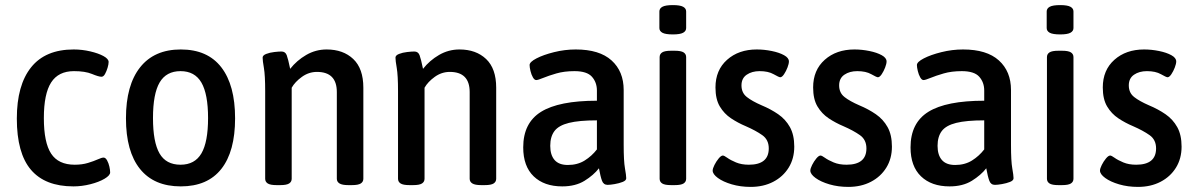

<svg xmlns="http://www.w3.org/2000/svg" viewBox="-20 -724 4685 753"><path d="M268 7Q157 7 101.5 -58Q46 -123 46 -259Q46 -390 102 -460Q158 -530 269 -530Q302 -530 334 -522.5Q366 -515 386 -504Q406 -493 406 -481Q406 -472 402 -458.5Q398 -445 392 -434Q386 -423 378 -423Q367 -423 340.5 -434Q314 -445 270 -445Q209 -445 180.5 -400.5Q152 -356 152 -261Q152 -165 180.5 -121.5Q209 -78 273 -78Q302 -78 325 -85Q348 -92 363.5 -99Q379 -106 386 -106Q394 -106 400 -95Q406 -84 409 -70.5Q412 -57 412 -48Q412 -36 390 -23Q368 -10 334.5 -1.5Q301 7 268 7Z M689 7Q584 7 529 -61.5Q474 -130 474 -260Q474 -390 529.5 -460Q585 -530 689 -530Q794 -530 848 -460Q902 -390 902 -260Q902 -130 848 -61.5Q794 7 689 7ZM688 -78Q744 -78 770 -122.5Q796 -167 796 -261Q796 -355 770 -400Q744 -445 688 -445Q632 -445 606 -400.5Q580 -356 580 -261Q580 -167 605.5 -122.5Q631 -78 688 -78Z M1065 2Q1040 2 1030 -4.5Q1020 -11 1020 -23V-366Q1020 -429 1015 -457.5Q1010 -486 1010 -498Q1010 -507 1024 -512.5Q1038 -518 1056 -520Q1074 -522 1084 -522Q1099 -522 1104.5 -507.5Q1110 -493 1118 -454Q1144 -487 1181 -508.5Q1218 -530 1261 -530Q1326 -530 1365.5 -492.5Q1405 -455 1405 -380V-23Q1405 -11 1395 -4.5Q1385 2 1360 2H1346Q1322 2 1311.5 -4.5Q1301 -11 1301 -23V-363Q1301 -442 1223 -442Q1191 -442 1164 -422.5Q1137 -403 1124 -380V-23Q1124 -11 1114 -4.5Q1104 2 1079 2Z M1586 2Q1561 2 1551 -4.5Q1541 -11 1541 -23V-366Q1541 -429 1536 -457.5Q1531 -486 1531 -498Q1531 -507 1545 -512.5Q1559 -518 1577 -520Q1595 -522 1605 -522Q1620 -522 1625.5 -507.5Q1631 -493 1639 -454Q1665 -487 1702 -508.5Q1739 -530 1782 -530Q1847 -530 1886.5 -492.5Q1926 -455 1926 -380V-23Q1926 -11 1916 -4.5Q1906 2 1881 2H1867Q1843 2 1832.5 -4.5Q1822 -11 1822 -23V-363Q1822 -442 1744 -442Q1712 -442 1685 -422.5Q1658 -403 1645 -380V-23Q1645 -11 1635 -4.5Q1625 2 1600 2Z M2185 7Q2114 7 2073 -32.5Q2032 -72 2032 -146Q2032 -242 2102 -285.5Q2172 -329 2321 -329V-369Q2321 -401 2301.5 -423Q2282 -445 2233 -445Q2193 -445 2162 -436Q2131 -427 2110.5 -418.5Q2090 -410 2083 -410Q2076 -410 2070 -420.5Q2064 -431 2060.5 -445.5Q2057 -460 2057 -469Q2057 -481 2084 -495Q2111 -509 2153 -519.5Q2195 -530 2238 -530Q2331 -530 2378.5 -487Q2426 -444 2426 -371V-156Q2426 -92 2431 -64Q2436 -36 2436 -25Q2436 -16 2422 -10.5Q2408 -5 2390.5 -2Q2373 1 2363 1Q2347 1 2341 -15Q2335 -31 2329 -64Q2308 -37 2272.5 -15Q2237 7 2185 7ZM2207 -77Q2245 -77 2273 -94.5Q2301 -112 2321 -138V-252Q2251 -252 2211 -242Q2171 -232 2154.5 -210Q2138 -188 2138 -152Q2138 -116 2155 -96.5Q2172 -77 2207 -77Z M2612 2Q2587 2 2577 -4.5Q2567 -11 2567 -23V-500Q2567 -512 2577 -518.5Q2587 -525 2612 -525H2626Q2651 -525 2661 -518.5Q2671 -512 2671 -500V-23Q2671 -11 2661 -4.5Q2651 2 2626 2ZM2619 -589Q2590 -589 2578 -595.5Q2566 -602 2566 -614V-679Q2566 -691 2578 -697.5Q2590 -704 2619 -704Q2647 -704 2659 -697.5Q2671 -691 2671 -679V-614Q2671 -602 2659 -595.5Q2647 -589 2619 -589Z M2924 9Q2884 9 2850 -1Q2816 -11 2795.5 -26Q2775 -41 2775 -55Q2775 -63 2782 -77Q2789 -91 2798.5 -102.5Q2808 -114 2815 -114Q2820 -114 2832.5 -105Q2845 -96 2866.5 -87Q2888 -78 2917 -78Q2995 -78 2995 -142Q2995 -176 2969.5 -194Q2944 -212 2905 -229Q2874 -242 2847 -260Q2820 -278 2803 -306.5Q2786 -335 2786 -381Q2786 -449 2831.5 -489.5Q2877 -530 2948 -530Q2977 -530 3006.5 -524Q3036 -518 3055 -507.5Q3074 -497 3074 -483Q3074 -474 3068.5 -459.5Q3063 -445 3055 -433Q3047 -421 3040 -421Q3035 -421 3014 -433Q2993 -445 2959 -445Q2929 -445 2908.5 -431Q2888 -417 2888 -389Q2888 -360 2909 -343.5Q2930 -327 2967 -311Q3003 -296 3032 -276Q3061 -256 3078 -225.5Q3095 -195 3095 -149Q3095 -102 3073 -66.5Q3051 -31 3012.5 -11Q2974 9 2924 9Z M3307 9Q3267 9 3233 -1Q3199 -11 3178.5 -26Q3158 -41 3158 -55Q3158 -63 3165 -77Q3172 -91 3181.5 -102.5Q3191 -114 3198 -114Q3203 -114 3215.5 -105Q3228 -96 3249.5 -87Q3271 -78 3300 -78Q3378 -78 3378 -142Q3378 -176 3352.5 -194Q3327 -212 3288 -229Q3257 -242 3230 -260Q3203 -278 3186 -306.5Q3169 -335 3169 -381Q3169 -449 3214.5 -489.5Q3260 -530 3331 -530Q3360 -530 3389.5 -524Q3419 -518 3438 -507.5Q3457 -497 3457 -483Q3457 -474 3451.5 -459.5Q3446 -445 3438 -433Q3430 -421 3423 -421Q3418 -421 3397 -433Q3376 -445 3342 -445Q3312 -445 3291.5 -431Q3271 -417 3271 -389Q3271 -360 3292 -343.5Q3313 -327 3350 -311Q3386 -296 3415 -276Q3444 -256 3461 -225.5Q3478 -195 3478 -149Q3478 -102 3456 -66.5Q3434 -31 3395.5 -11Q3357 9 3307 9Z M3704 7Q3633 7 3592 -32.5Q3551 -72 3551 -146Q3551 -242 3621 -285.5Q3691 -329 3840 -329V-369Q3840 -401 3820.5 -423Q3801 -445 3752 -445Q3712 -445 3681 -436Q3650 -427 3629.5 -418.5Q3609 -410 3602 -410Q3595 -410 3589 -420.5Q3583 -431 3579.5 -445.5Q3576 -460 3576 -469Q3576 -481 3603 -495Q3630 -509 3672 -519.5Q3714 -530 3757 -530Q3850 -530 3897.5 -487Q3945 -444 3945 -371V-156Q3945 -92 3950 -64Q3955 -36 3955 -25Q3955 -16 3941 -10.5Q3927 -5 3909.5 -2Q3892 1 3882 1Q3866 1 3860 -15Q3854 -31 3848 -64Q3827 -37 3791.5 -15Q3756 7 3704 7ZM3726 -77Q3764 -77 3792 -94.5Q3820 -112 3840 -138V-252Q3770 -252 3730 -242Q3690 -232 3673.5 -210Q3657 -188 3657 -152Q3657 -116 3674 -96.5Q3691 -77 3726 -77Z M4131 2Q4106 2 4096 -4.5Q4086 -11 4086 -23V-500Q4086 -512 4096 -518.5Q4106 -525 4131 -525H4145Q4170 -525 4180 -518.5Q4190 -512 4190 -500V-23Q4190 -11 4180 -4.5Q4170 2 4145 2ZM4138 -589Q4109 -589 4097 -595.5Q4085 -602 4085 -614V-679Q4085 -691 4097 -697.5Q4109 -704 4138 -704Q4166 -704 4178 -697.5Q4190 -691 4190 -679V-614Q4190 -602 4178 -595.5Q4166 -589 4138 -589Z M4443 9Q4403 9 4369 -1Q4335 -11 4314.5 -26Q4294 -41 4294 -55Q4294 -63 4301 -77Q4308 -91 4317.5 -102.5Q4327 -114 4334 -114Q4339 -114 4351.5 -105Q4364 -96 4385.5 -87Q4407 -78 4436 -78Q4514 -78 4514 -142Q4514 -176 4488.5 -194Q4463 -212 4424 -229Q4393 -242 4366 -260Q4339 -278 4322 -306.5Q4305 -335 4305 -381Q4305 -449 4350.5 -489.5Q4396 -530 4467 -530Q4496 -530 4525.5 -524Q4555 -518 4574 -507.5Q4593 -497 4593 -483Q4593 -474 4587.5 -459.5Q4582 -445 4574 -433Q4566 -421 4559 -421Q4554 -421 4533 -433Q4512 -445 4478 -445Q4448 -445 4427.5 -431Q4407 -417 4407 -389Q4407 -360 4428 -343.5Q4449 -327 4486 -311Q4522 -296 4551 -276Q4580 -256 4597 -225.5Q4614 -195 4614 -149Q4614 -102 4592 -66.5Q4570 -31 4531.5 -11Q4493 9 4443 9Z"/></svg>

Font: Asap Semi Condensed Medium
Style: Regular
Weight: 500
Width: 4
Designer: Pablo Cosgaya
Foundry: Omnibus-Type
Version: Version 3.001; ttfautohint (v1.8.4.7-5d5b)